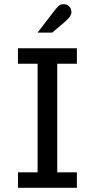

<svg xmlns="http://www.w3.org/2000/svg" viewBox="-20 -899 454 919"><path d="M284 -879Q300 -879 311 -868.5Q322 -858 322 -841Q322 -827 307.5 -811Q293 -795 250 -760Q235 -748 230 -743H160Q244 -854 256 -866Q266 -879 284 -879ZM66 0V-74H160V-594H66V-668H348V-594H254V-74H348V0Z"/></svg>

Font: Atkinson Hyperlegible Pro
Style: Regular
Weight: 400
Designer: Elliott Scott, Megan Eiswerth, Linus Boman, Theodore Petrosky, Jacob Perez
Foundry: Braille Institute
Version: Version 1.5.1